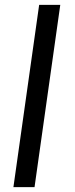

<svg xmlns="http://www.w3.org/2000/svg" viewBox="-20 -770 307 790"><path d="M35.2 0 141.1 -750H228L122.1 0Z"/></svg>

Font: Oakes Grotesk
Style: Italic
Weight: 400
Designer: Samuel Oakes
Foundry: Samuel Oakes
Version: Version 1.0 | wf-rip DC20170320